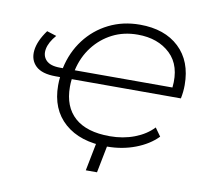

<svg xmlns="http://www.w3.org/2000/svg" viewBox="-73 -609 887 809"><g transform="rotate(10 370.0 -204.0)"><path d="M414 4Q299 4 233 -54Q167 -112 167 -215Q167 -233 169 -250H150Q91 -250 64.5 -275.5Q38 -301 42.5 -342Q47 -383 82 -431L123 -418Q95 -386 89.5 -356.5Q84 -327 102 -308Q120 -289 162 -289H174Q189 -359 229.5 -412.5Q270 -466 330 -496Q390 -526 463 -526Q569 -526 630.5 -468Q692 -410 692 -308Q692 -279 686 -250H219Q217 -234 217 -217Q217 -132 268 -86.5Q319 -41 418 -41Q475 -41 523.5 -59.5Q572 -78 603 -111L628 -76Q592 -39 535.5 -17.5Q479 4 414 4ZM225 -289H643Q653 -383 600.5 -433Q548 -483 461 -483Q401 -483 353 -458.5Q305 -434 271.5 -390.5Q238 -347 225 -289ZM418 -14 392 118H344L370 -14Z"/></g></svg>

Font: Montserrat Light
Style: Italic
Weight: 300
Italic angle: -11.3°
Designer: Julieta Ulanovsky
Foundry: Julieta Ulanovsky
Version: Version 9.000; ttfautohint (v1.8.4.7-5d5b)